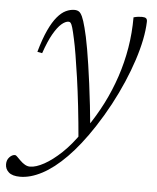

<svg xmlns="http://www.w3.org/2000/svg" viewBox="-114 -509 660 807"><g transform="rotate(5 216.0 -105.0)"><path d="M48 -271.5 27.5 -275.5Q43.5 -332 60.5 -368.5Q77.5 -405 95.5 -426.2Q113.5 -447.5 131.8 -456Q150 -464.5 167.5 -464.5Q178.5 -464.5 186.2 -459.8Q194 -455 201 -439.8Q208 -424.5 216 -393.5Q224.5 -363 234.8 -304.5Q245 -246 256.2 -161Q267.5 -76 278 35.5L232 80.5Q225.5 4.5 218 -61.8Q210.5 -128 202.8 -182Q195 -236 188.2 -276.8Q181.5 -317.5 176 -341.5Q169 -374.5 164.5 -389.5Q160 -404.5 156.2 -408.8Q152.5 -413 147.5 -413Q134 -413 117.5 -398.8Q101 -384.5 83.2 -353.5Q65.5 -322.5 48 -271.5ZM244 45.5 261.5 24.5Q299 -29.5 327.8 -86.2Q356.5 -143 376.5 -203Q396.5 -263 407 -326Q417.5 -389 417.5 -455Q428 -458 436.5 -459Q445 -460 453 -460Q465 -460 470.2 -455.8Q475.5 -451.5 475 -441Q474 -406.5 465.8 -365.2Q457.5 -324 442.5 -278Q427.5 -232 406.5 -183Q385.5 -134 358.8 -84Q332 -34 300 15Q246.5 96.5 194.2 149.5Q142 202.5 93 228.2Q44 254 0.5 254Q-32 254 -47.2 240.5Q-62.5 227 -62.5 206.5Q-62.5 188.5 -51.5 176.8Q-40.5 165 -28 165Q-24.5 165 -18.8 170.8Q-13 176.5 -3.5 186Q6.5 196 17 202Q27.5 208 38.5 208Q63.5 208 98 189Q132.5 170 170.5 134Q208.5 98 244 45.5Z"/></g></svg>

Font: Newsreader Light
Style: Italic
Weight: 300
Italic angle: -17°
Designer: Hugues Gentile
Foundry: Production Type
Version: Version 1.003